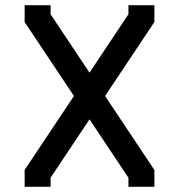

<svg xmlns="http://www.w3.org/2000/svg" viewBox="-20 -720 690 740"><path d="M75 -65 265 -350 75 -635V-700H175V-665L325 -440L475 -665V-700H575V-635L385 -350L575 -65V0H475V-35L325 -260L175 -35V0H75Z"/></svg>

Font: Monoikos Medium
Style: Regular
Weight: 500
Designer: Brian Krent
Version: Version 0.088